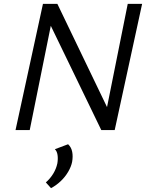

<svg xmlns="http://www.w3.org/2000/svg" viewBox="-20 -678 770 1001"><path d="M61 0 204 -658H268L135 0ZM544 0H508L217 -601L231 -658H279L559 -76ZM721 -658 578 0H514L646 -658ZM246 303 219 273Q242 253 257.5 227.5Q273 202 279 174Q283 150 280 130Q277 110 266 100L335 74Q352 90 356.5 114Q361 138 356 166Q351 191 335.5 217.5Q320 244 297 266Q274 288 246 303Z"/></svg>

Font: Ysabeau Office Medium
Style: Italic
Weight: 500
Italic angle: -12°
Designer: Christian Thalmann (Catharsis Fonts)
Version: Version 2.001;gftools[0.9.30]; featfreeze: tnum,lnum,ss02